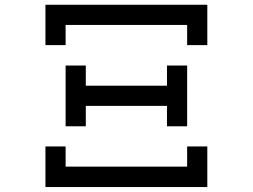

<svg xmlns="http://www.w3.org/2000/svg" viewBox="-20 -712 1040 790"><path d="M250 -192.4V-442.4H333V-359.4H667V-442.4H750V-192.4H667V-276.4H333V-192.4ZM167 -526.4V-692.4H833V-526.4H750V-609.4H250V-526.4ZM167 57.6V-109.4H250V-26.4H750V-109.4H833V57.6Z"/></svg>

Font: KH Dot kagurazaka 12
Style: Regular
Weight: 400
Designer: Original version for X68000 by Keitarou Hiraki (http://hp.vector.co.jp/authors/VA000874/) / TrueType conversion by Homem
Version: Version 1.00.20150527